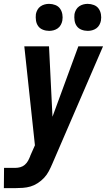

<svg xmlns="http://www.w3.org/2000/svg" viewBox="-50 -760 570 995"><path d="M-30 215 -29 110H29Q42 110 55 106.5Q68 103 78.5 94Q89 85 95.5 73Q102 61 107 48V47L131 -7L76 -520H204L222 -155L356 -520H484L221 89Q213 108 203 127Q193 146 178.5 161.5Q164 177 145.5 189Q127 201 108 206.5Q89 212 68.5 213.5Q48 215 28 215ZM405 -600Q388 -600 372.5 -606Q357 -612 348 -624.5Q339 -637 336.5 -653.5Q334 -670 336 -687Q338 -698 344 -709Q350 -720 360 -727Q370 -734 381.5 -737Q393 -740 404 -740Q421 -740 436.5 -734Q452 -728 461 -715.5Q470 -703 473 -686.5Q476 -670 473 -653Q471 -642 465 -631Q459 -620 449 -613Q439 -606 427.5 -603Q416 -600 405 -600ZM205 -600Q188 -600 172.5 -606Q157 -612 148 -624.5Q139 -637 136.5 -653.5Q134 -670 136 -687Q138 -698 144 -709Q150 -720 160 -727Q170 -734 181.5 -737Q193 -740 204 -740Q221 -740 236.5 -734Q252 -728 261 -715.5Q270 -703 273 -686.5Q276 -670 273 -653Q271 -642 265 -631Q259 -620 249 -613Q239 -606 227.5 -603Q216 -600 205 -600Z"/></svg>

Font: Iosevka SS18 Extrabold
Style: Italic
Weight: 800
Italic angle: -9°
Monospace: yes
Designer: Belleve Invis
Foundry: Belleve Invis
Version: Version 25.1.1; ttfautohint (v1.8.4)